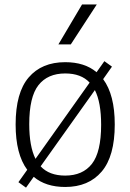

<svg xmlns="http://www.w3.org/2000/svg" viewBox="-20 -828 584 860"><path d="M494 -270.5Q494 -128 435.2 -59.2Q376.5 9.5 272 9.5Q184.5 9.5 131 -36L96.5 12.5L62.5 -12L102 -67.5Q50 -137.5 50 -270.5Q50 -413 108.5 -481.2Q167 -549.5 272 -549.5Q359.5 -549.5 412.5 -504.5L447.5 -554L481.5 -529.5L442 -473.5Q494 -403.5 494 -270.5ZM111 -272Q111 -172.5 139 -116.5L381.5 -458Q343.5 -499 272 -499Q193.5 -499 152.2 -446.5Q111 -394 111 -272ZM433 -269Q433 -369.5 405 -424.5L162 -83Q200.5 -41.5 272 -41.5Q350.5 -41.5 391.8 -94.2Q433 -147 433 -269ZM241.5 -629 347.5 -808H413.5L297 -629Z"/></svg>

Font: Encode Sans Light
Style: Regular
Weight: 300
Designer: Multiple Designers
Foundry: Impallari Type
Version: Version 2.000